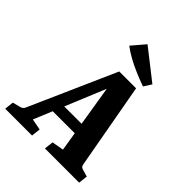

<svg xmlns="http://www.w3.org/2000/svg" viewBox="-235 -909 1032 1032"><g transform="rotate(45 280.5 -393.0)"><path d="M158 -233H377L391 -171H135ZM493 -82Q494 -77 497.5 -72Q501 -67 511 -64L552 -52L546 0H286L292 -52L359 -64L284 -526H321L130 -64L194 -52L188 0H-16L-10 -52L36 -64Q51 -68 57 -81L276 -575H404ZM451 -652 423 -608Q387 -621 349 -637Q311 -653 276.5 -672Q242 -691 216 -711L280 -786Z"/></g></svg>

Font: Rasa
Style: Italic
Weight: 400
Italic angle: -7.10001°
Designer: Anna Giedrys (Yrsa+Rasa design), David Brezina (Yrsa art-direction, Rasa art-direction, design)
Foundry: Rosetta Type Foundry
Version: Version 2.004